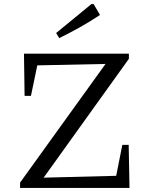

<svg xmlns="http://www.w3.org/2000/svg" viewBox="-20 -917 718 937"><path d="M78 0V-26L495 -605L162 -598L131 -449H100L97 -655H609V-630L193 -50L547 -59L577 -210H608L612 0ZM269 -731 254 -756 426 -897H437L468 -844Q420 -812 370 -784Q320 -756 269 -731Z"/></svg>

Font: Piazzolla Thin
Style: Regular
Weight: 400
Version: Version 2.001